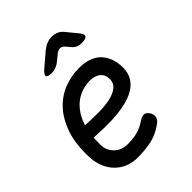

<svg xmlns="http://www.w3.org/2000/svg" viewBox="-221 -909 1043 1043"><g transform="rotate(-45 300.0 -387.5)"><path d="M440 -115Q454 -95 450 -76.5Q446 -58 425 -44Q381 -12 333.5 -1Q286 10 225 10Q185 10 152 -3.5Q119 -17 94.5 -42Q70 -67 56 -101.5Q42 -136 40 -178Q36 -282 61.5 -354.5Q87 -427 130.5 -473Q174 -519 229.5 -539.5Q285 -560 341 -560Q422 -560 464.5 -520.5Q507 -481 513 -412Q517 -365 501.5 -333Q486 -301 456.5 -281Q427 -261 387.5 -250.5Q348 -240 304.5 -236Q261 -232 216.5 -233Q172 -234 132 -236Q131 -224 130.5 -211Q130 -198 130 -184Q130 -159 139 -140Q148 -121 162.5 -107.5Q177 -94 196.5 -87Q216 -80 237 -80Q260 -80 278 -82Q296 -84 312.5 -88.5Q329 -93 344 -100Q359 -107 374 -117Q397 -133 412.5 -132.5Q428 -132 440 -115ZM146 -317Q194 -314 244 -314Q294 -314 334 -322.5Q374 -331 398 -351.5Q422 -372 418 -409Q417 -424 410 -435.5Q403 -447 392.5 -454.5Q382 -462 367 -466Q352 -470 334 -470Q310 -470 282.5 -462.5Q255 -455 229 -437.5Q203 -420 181.5 -390.5Q160 -361 146 -317ZM220 -645Q187 -645 184 -657Q181 -669 208 -692L282 -755Q300 -770 318.5 -777.5Q337 -785 358 -785Q379 -785 396 -777.5Q413 -770 425 -755L476 -693Q496 -669 489 -657Q482 -645 448 -645Q431 -645 417.5 -651Q404 -657 394 -669L372 -695Q360 -709 345.5 -709Q331 -709 314 -695L281 -668Q267 -657 252 -651Q237 -645 220 -645Z"/></g></svg>

Font: Maple Mono
Style: Italic
Weight: 400
Italic angle: -10°
Monospace: yes
Designer: subframe7536
Version: Version 7.300